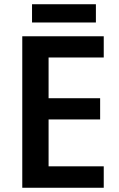

<svg xmlns="http://www.w3.org/2000/svg" viewBox="-20 -885 562 905"><path d="M469 0H85V-714H469V-614H209V-422H452V-322H209V-101H469ZM432 -865V-779H131V-865Z"/></svg>

Font: Noto Sans Display Medium
Style: Regular
Weight: 500
Designer: Monotype Design Team
Foundry: Monotype Imaging Inc.
Version: Version 1.900